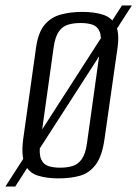

<svg xmlns="http://www.w3.org/2000/svg" viewBox="-47 -643 504 705"><path d="M-27.2 42 400.8 -622.9H437.2L8.9 42ZM167.6 12Q124.2 12 91.9 1.8Q59.5 -8.3 44.6 -39.8Q29.8 -71.2 38.6 -135.3L85.3 -467.8Q93 -523.5 116.5 -551.6Q139.9 -579.7 175.8 -589.5Q211.7 -599.3 255 -599.3Q299.3 -599.3 331 -589.1Q362.6 -579 377.5 -550.9Q392.3 -522.8 384.6 -467.8L337.2 -135.5Q328.4 -70.5 304.9 -39Q281.5 -7.6 247 2.2Q212.6 12 167.6 12ZM173.4 -27.3Q199.1 -27.3 219.3 -33.4Q239.6 -39.4 253.4 -58.9Q267.2 -78.3 272.5 -117.8L321.3 -468Q326.9 -507.8 318.8 -527.1Q310.7 -546.4 292.4 -552.5Q274 -558.5 249.1 -558.5Q223.5 -558.5 203.1 -552.5Q182.7 -546.4 169 -527.1Q155.3 -507.8 149.8 -468L100.9 -117.8Q95.6 -78.3 103.8 -58.9Q111.9 -39.4 130.2 -33.4Q148.5 -27.3 173.4 -27.3Z"/></svg>

Font: Alumni Sans Thin
Style: Italic
Weight: 100
Italic angle: -8°
Designer: Robert E. Leuschke
Foundry: Robert E. Leuschke
Version: Version 1.016